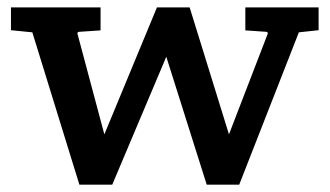

<svg xmlns="http://www.w3.org/2000/svg" viewBox="-20 -502 896 522"><path d="M846.2 -419.9 792.5 -414.1 630.4 0H542L432.1 -347.7L285.2 0H195.8L67.9 -414.1L9.8 -419.9V-481.9H253.4V-419.4L195.3 -415.5Q190.4 -415 190.4 -411.1Q190.4 -410.6 190.7 -410.2Q190.9 -409.7 190.9 -409.2L263.7 -136.7L406.7 -481.9H495.6L602.5 -136.7L707.5 -409.2L708 -411.6Q708 -415 704.1 -415.5L647 -419.4V-481.9H846.2Z"/></svg>

Font: TAML ThiruValluvar
Style: Bold
Weight: 400
Version: Version 0.271; dev 7ad24fM